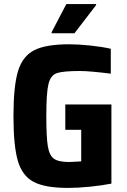

<svg xmlns="http://www.w3.org/2000/svg" viewBox="-20 -913 620 941"><path d="M46 -344Q46 -490 68 -563.5Q90 -637 147 -666.5Q204 -696 319 -696Q364 -696 421.5 -690Q479 -684 523 -674V-552Q419 -565 372 -565Q289 -565 258.5 -554.5Q228 -544 217.5 -501Q207 -458 207 -344Q207 -240 214.5 -195.5Q222 -151 244.5 -135Q267 -119 319 -119Q330 -119 378 -122V-277H300V-401H526V-13Q480 -4 421 2Q362 8 314 8Q201 8 145 -21.5Q89 -51 67.5 -124.5Q46 -198 46 -344ZM233 -750V-755L305 -893H451V-888L345 -750Z"/></svg>

Font: Saira Semi Condensed
Style: Bold
Weight: 700
Width: 4
Designer: Hector Gatti with collaboration of the Omnibus-Type team
Foundry: Omnibus-Type
Version: Version 1.001; ttfautohint (v1.8)